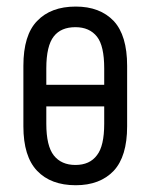

<svg xmlns="http://www.w3.org/2000/svg" viewBox="-20 -545 448 573"><path d="M49.8 -168V-348.6Q49.8 -440.4 90.8 -482.4Q131.8 -525.4 206.1 -525.4Q278.3 -525.4 319.3 -482.4Q359.4 -439.5 359.4 -348.6V-168Q359.4 -78.1 319.3 -35.2Q278.3 7.8 206.1 7.8Q131.8 7.8 90.8 -35.2Q49.8 -78.1 49.8 -168ZM291 -175.8V-340.8Q291 -408.2 269.5 -435.5Q247.1 -463.9 205.1 -463.9Q162.1 -463.9 140.6 -436.5Q118.2 -408.2 118.2 -340.8V-175.8Q118.2 -109.4 140.6 -81.1Q163.1 -52.7 205.1 -52.7Q248 -52.7 269.5 -82Q291 -109.4 291 -175.8ZM65.4 -292H340.8V-227.5H65.4Z"/></svg>

Font: Dinish Condensed
Style: Regular
Weight: 400
Width: 3
Designer: Bert Driehuis
Foundry: Playbeing
Version: Version 3.006; git-39231f3c-release